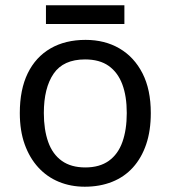

<svg xmlns="http://www.w3.org/2000/svg" viewBox="-20 -697 645 727"><path d="M551 -269Q551 -202 533.5 -150.5Q516 -99 483.5 -63Q451 -27 404.5 -8.5Q358 10 301 10Q248 10 203 -8.5Q158 -27 125 -63Q92 -99 73.5 -150.5Q55 -202 55 -269Q55 -358 85 -419.5Q115 -481 171 -513.5Q227 -546 304 -546Q377 -546 432.5 -513.5Q488 -481 519.5 -419.5Q551 -358 551 -269ZM146 -269Q146 -206 162.5 -159.5Q179 -113 214 -88Q249 -63 303 -63Q357 -63 392 -88Q427 -113 443.5 -159.5Q460 -206 460 -269Q460 -333 443 -378Q426 -423 391.5 -447.5Q357 -472 302 -472Q220 -472 183 -418Q146 -364 146 -269ZM451 -677V-606H154V-677Z"/></svg>

Font: Noto Sans Devanagari
Style: Regular
Weight: 400
Designer: Jelle Bosma - Monotype Design Team
Foundry: Monotype Imaging Inc.
Version: Version 2.003